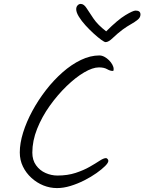

<svg xmlns="http://www.w3.org/2000/svg" viewBox="-20 -985 766 980"><path d="M560 -633Q560 -626 559 -624.5Q558 -623 555 -623Q542 -623 526.5 -632Q511 -641 485 -641Q453 -641 409.5 -615.5Q366 -590 320 -545.5Q274 -501 234 -445Q194 -389 169.5 -327.5Q145 -266 145 -206Q145 -168 164 -141.5Q183 -115 212.5 -102Q242 -89 273 -89Q325 -89 366 -102.5Q407 -116 437.5 -133.5Q468 -151 488.5 -164.5Q509 -178 521 -178Q525 -178 529 -173.5Q533 -169 533 -164Q533 -154 516.5 -137.5Q500 -121 472.5 -101.5Q445 -82 410.5 -64.5Q376 -47 340 -36Q304 -25 271 -25Q235 -25 201.5 -38.5Q168 -52 140.5 -77Q113 -102 97 -135Q81 -168 81 -207Q81 -254 98 -308.5Q115 -363 145 -418.5Q175 -474 214.5 -525Q254 -576 299.5 -616Q345 -656 393 -679Q441 -702 487 -702Q500 -702 513 -695Q526 -688 536.5 -677.5Q547 -667 553.5 -655Q560 -643 560 -633ZM672 -931Q697 -931 697 -911Q697 -896 683 -884.5Q669 -873 648.5 -861.5Q628 -850 606 -834Q577 -812 555.5 -791Q534 -770 519 -770Q513 -770 496.5 -782Q480 -794 458.5 -813.5Q437 -833 416.5 -855.5Q396 -878 382.5 -900Q369 -922 369 -938Q369 -950 376 -957.5Q383 -965 392 -965Q408 -965 421.5 -944Q435 -923 457 -890.5Q479 -858 522 -825Q581 -884 620 -907.5Q659 -931 672 -931Z"/></svg>

Font: Kalam Variable Light
Style: Regular
Weight: 300
Designer: Lipi Raval, Jonny Pinhorn
Foundry: Indian Type Foundry
Version: Version 3.000